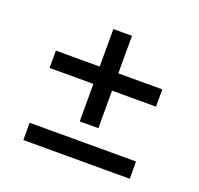

<svg xmlns="http://www.w3.org/2000/svg" viewBox="-91 -646 698 673"><g transform="rotate(20 258.0 -309.0)"><path d="M59.5 -73V-137.5H456.5V-73ZM292.5 -202H223V-546.5H292.5ZM59.5 -342V-406.5H456.5V-342Z"/></g></svg>

Font: Anek Gujarati Medium
Style: Regular
Weight: 400
Version: Version 1.003